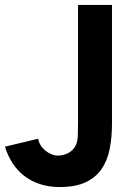

<svg xmlns="http://www.w3.org/2000/svg" viewBox="-20 -740 552 775"><path d="M221 15Q178 15 142.5 3.5Q107 -8 79.2 -29Q51.5 -50 31.5 -80.2Q11.5 -110.5 0 -148L134 -180Q136.5 -166 144 -153.8Q151.5 -141.5 162.8 -132.2Q174 -123 187.5 -117.5Q201 -112 215 -112Q224.5 -112 235 -114.5Q245.5 -117 255.5 -122.2Q265.5 -127.5 273.8 -136Q282 -144.5 287 -156Q293 -170.5 294 -191.2Q295 -212 295 -240V-720H432V-240Q432 -185.5 422.8 -138.8Q413.5 -92 390 -57.8Q366.5 -23.5 325.5 -4.2Q284.5 15 221 15Z"/></svg>

Font: Vela Sans ExtBd
Style: Regular
Weight: 800
Designer: Principal design: Mikhail Sharanda - project Manrope.
Design modification: Ravid Balaliev
Foundry: Mikhail Sharanda
Version: Version 1.001